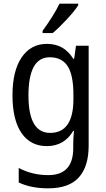

<svg xmlns="http://www.w3.org/2000/svg" viewBox="-20 -786 579 1046"><path d="M304 -766Q288 -732 262.5 -692Q237 -652 212 -618V-606H267Q300 -633 343.5 -680Q387 -727 406 -757V-766ZM380 -269V-246Q380 -62 253 -62Q135 -62 135 -266Q135 -474 251 -474Q317 -474 348.5 -425.5Q380 -377 380 -269ZM48 -267Q48 -133 97 -61.5Q146 10 235 10Q330 10 379 -73H383Q379 -35 379 2V21Q379 168 243 168Q155 168 82 129V208Q148 240 242 240Q356 240 409.5 180.5Q463 121 463 8V-537H394L384 -466H379Q329 -547 236 -547Q148 -547 98 -473.5Q48 -400 48 -267Z"/></svg>

Font: Noto Sans UI SemiCondensed
Style: Regular
Weight: 400
Width: 4
Designer: Monotype Design Team
Foundry: Monotype Imaging Inc.
Version: 1.001